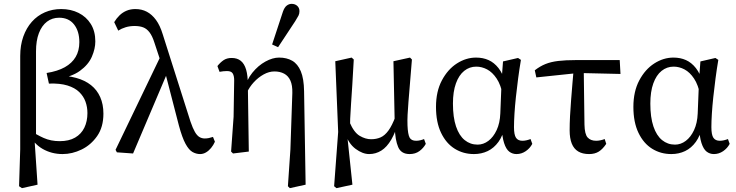

<svg xmlns="http://www.w3.org/2000/svg" viewBox="-20 -787 3823 997"><path d="M79 180 85 -12V-496Q85 -552 101 -597Q117 -642 145.5 -674Q174 -706 213 -723Q252 -740 298 -740Q348 -740 388 -720Q428 -700 451.5 -662.5Q475 -625 475 -572Q475 -534 457 -492.5Q439 -451 395 -419Q351 -387 272 -375V-395Q330 -395 375.5 -382.5Q421 -370 452.5 -345Q484 -320 500.5 -282.5Q517 -245 517 -197Q517 -127 484.5 -80.5Q452 -34 403.5 -10.5Q355 13 305 13Q248 13 201 -14Q154 -41 124 -100H122L135 -111Q170 -87 207 -70.5Q244 -54 290 -54Q338 -54 370 -72.5Q402 -91 418 -124Q434 -157 434 -200Q434 -231 424 -259Q414 -287 391.5 -309Q369 -331 330.5 -343Q292 -355 234 -353L222 -408Q279 -417 316.5 -438Q354 -459 373 -491.5Q392 -524 392 -568Q392 -625 364.5 -660Q337 -695 287 -695Q251 -695 224 -674.5Q197 -654 182 -615Q167 -576 167 -520V-81L159 -66L175 172L94 190Z M587 4 580 -9 820 -508 854 -421 671 10ZM1019 13Q999 13 980 2.5Q961 -8 943.5 -40Q926 -72 909 -135L836 -417H831L782 -565Q771 -600 756.5 -619Q742 -638 723.5 -645Q705 -652 679 -652Q654 -652 632.5 -645.5Q611 -639 594 -628L573 -672Q585 -692 601 -707.5Q617 -723 637.5 -731.5Q658 -740 683 -740Q716 -740 742.5 -726Q769 -712 790 -683.5Q811 -655 825 -609L969 -156Q981 -121 992 -102Q1003 -83 1015.5 -75.5Q1028 -68 1043 -68Q1054 -68 1064 -70Q1074 -72 1086 -76L1096 -51Q1088 -33 1076 -18.5Q1064 -4 1049.5 4.5Q1035 13 1019 13Z M1180 0 1193 -181 1196 -370Q1196 -393 1188.5 -405.5Q1181 -418 1159 -418Q1149 -418 1139.5 -417Q1130 -416 1120 -414L1109 -444Q1124 -463 1141 -474.5Q1158 -486 1183 -486Q1212 -486 1230.5 -471Q1249 -456 1258 -425.5Q1267 -395 1267 -346V-344L1272 0L1190 10ZM1475 180 1488 -11 1498 -304Q1499 -344 1488 -368.5Q1477 -393 1455.5 -404.5Q1434 -416 1405 -416Q1377 -416 1349 -400.5Q1321 -385 1298 -360Q1275 -335 1262 -306L1247 -321H1249Q1260 -372 1290.5 -409.5Q1321 -447 1358.5 -467.5Q1396 -488 1429 -488Q1469 -488 1497.5 -471.5Q1526 -455 1542 -417Q1558 -379 1559 -313L1567 172L1485 190ZM1393 -556 1449 -726Q1457 -749 1469 -758Q1481 -767 1494 -767Q1512 -767 1523.5 -756.5Q1535 -746 1535 -729Q1535 -716 1530 -706Q1525 -696 1513 -677L1424 -542Z M1715 180 1736 -102 1721 -469 1806 -488 1817 -478Q1813 -404 1809.5 -348Q1806 -292 1803 -249.5Q1800 -207 1798.5 -172Q1797 -137 1797 -104L1783 -84L1810 172L1727 190ZM2107 13Q2063 13 2047.5 -23.5Q2032 -60 2030 -124V-127L2023 -469L2109 -488L2119 -478Q2113 -403 2108.5 -349.5Q2104 -296 2101 -258Q2098 -220 2096.5 -191Q2095 -162 2096 -136Q2098 -89 2107 -72.5Q2116 -56 2141 -56Q2151 -56 2162 -58.5Q2173 -61 2182 -65L2191 -40Q2179 -18 2158 -2.5Q2137 13 2107 13ZM1897 13Q1863 13 1826.5 -14Q1790 -41 1773 -94H1771L1795 -153Q1818 -99 1848 -81.5Q1878 -64 1907 -64Q1934 -64 1956 -73.5Q1978 -83 1997 -109Q2016 -135 2034 -183L2054 -164H2052Q2035 -102 2012 -62.5Q1989 -23 1960 -5Q1931 13 1897 13Z M2441 13Q2386 13 2341.5 -14.5Q2297 -42 2270.5 -97Q2244 -152 2244 -232Q2244 -312 2274.5 -369.5Q2305 -427 2352.5 -457.5Q2400 -488 2452 -488Q2488 -488 2517 -475Q2546 -462 2568.5 -433.5Q2591 -405 2605 -357H2625L2591 -292Q2581 -346 2559 -379Q2537 -412 2509.5 -426.5Q2482 -441 2453 -441Q2418 -441 2390.5 -419Q2363 -397 2347.5 -354Q2332 -311 2332 -249Q2332 -178 2348 -130.5Q2364 -83 2393 -59.5Q2422 -36 2460 -36Q2490 -36 2516 -55.5Q2542 -75 2559 -111.5Q2576 -148 2578 -198L2585 -375L2592 -468L2670 -486L2685 -476Q2677 -429 2670.5 -379.5Q2664 -330 2659 -283.5Q2654 -237 2651.5 -196.5Q2649 -156 2649 -127Q2649 -87 2659.5 -71.5Q2670 -56 2693 -56Q2703 -56 2714 -58.5Q2725 -61 2735 -65L2744 -40Q2732 -17 2710 -2Q2688 13 2662 13Q2641 13 2624.5 0.5Q2608 -12 2597.5 -44.5Q2587 -77 2584 -136L2603 -135Q2592 -83 2568.5 -50.5Q2545 -18 2512.5 -2.5Q2480 13 2441 13Z M2765 -385 2757 -422Q2784 -443 2812.5 -454.5Q2841 -466 2879 -470.5Q2917 -475 2969 -475H3198L3202 -403L2984 -408ZM3039 13Q3005 13 2982.5 -0.5Q2960 -14 2949 -41.5Q2938 -69 2938 -110Q2938 -144 2940 -184Q2942 -224 2945.5 -267Q2949 -310 2952.5 -354Q2956 -398 2960 -440H3011L3015 -140Q3016 -90 3031.5 -73Q3047 -56 3076 -56Q3086 -56 3098 -58.5Q3110 -61 3120 -65L3128 -40Q3110 -13 3089.5 0Q3069 13 3039 13Z M3466 13Q3411 13 3366.5 -14.5Q3322 -42 3295.5 -97Q3269 -152 3269 -232Q3269 -312 3299.5 -369.5Q3330 -427 3377.5 -457.5Q3425 -488 3477 -488Q3513 -488 3542 -475Q3571 -462 3593.5 -433.5Q3616 -405 3630 -357H3650L3616 -292Q3606 -346 3584 -379Q3562 -412 3534.5 -426.5Q3507 -441 3478 -441Q3443 -441 3415.5 -419Q3388 -397 3372.5 -354Q3357 -311 3357 -249Q3357 -178 3373 -130.5Q3389 -83 3418 -59.5Q3447 -36 3485 -36Q3515 -36 3541 -55.5Q3567 -75 3584 -111.5Q3601 -148 3603 -198L3610 -375L3617 -468L3695 -486L3710 -476Q3702 -429 3695.5 -379.5Q3689 -330 3684 -283.5Q3679 -237 3676.5 -196.5Q3674 -156 3674 -127Q3674 -87 3684.5 -71.5Q3695 -56 3718 -56Q3728 -56 3739 -58.5Q3750 -61 3760 -65L3769 -40Q3757 -17 3735 -2Q3713 13 3687 13Q3666 13 3649.5 0.5Q3633 -12 3622.5 -44.5Q3612 -77 3609 -136L3628 -135Q3617 -83 3593.5 -50.5Q3570 -18 3537.5 -2.5Q3505 13 3466 13Z"/></svg>

Font: Source Serif 4 Variable
Style: Regular
Weight: 400
Designer: Frank Grießhammer
Foundry: Adobe
Version: Version 4.005;hotconv 1.1.0;makeotfexe 2.6.0